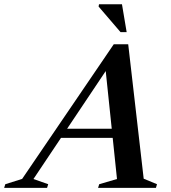

<svg xmlns="http://www.w3.org/2000/svg" viewBox="-94 -904 823 924"><path d="M174.5 -240.5 189 -284.5H514.5L500 -240.5ZM597.5 -44 661.5 -17.5 656.5 0H378L383.5 -17.5L469 -42.5L411.5 -593.5L436.5 -594.5L67 -42.5L138 -17.5L132.5 0H-74L-68.5 -17.5L12.5 -43L453.5 -691H523ZM515.5 -749.5H486L380.5 -872.5L382.5 -883.5H493Z"/></svg>

Font: Newsreader 36pt SemiBold
Style: Italic
Weight: 600
Italic angle: -17°
Designer: Hugues Gentile
Foundry: Production Type
Version: Version 1.003